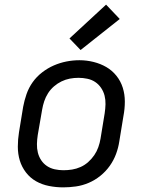

<svg xmlns="http://www.w3.org/2000/svg" viewBox="-20 -801 640 829"><path d="M253 8Q222 8 191.5 2Q161 -4 135.5 -18.5Q110 -33 92 -56.5Q74 -80 65.5 -108Q57 -136 57 -167.5Q57 -199 62 -230L80 -340Q85 -367 94.5 -394.5Q104 -422 121 -446Q138 -470 162 -488.5Q186 -507 212.5 -518.5Q239 -530 267 -535.5Q295 -541 323 -541Q354 -541 384 -533.5Q414 -526 439 -511.5Q464 -497 482.5 -474Q501 -451 510 -422.5Q519 -394 519 -362.5Q519 -331 513 -300L495 -190Q491 -163 481 -136Q471 -109 454 -85Q437 -61 413.5 -42Q390 -23 363 -11.5Q336 0 308 4Q280 8 253 8ZM254 -66Q273 -66 291.5 -69Q310 -72 328 -80Q346 -88 361 -101.5Q376 -115 387 -131Q398 -147 404.5 -165.5Q411 -184 414 -202L432 -312Q435 -332 435.5 -351Q436 -370 431.5 -388Q427 -406 416.5 -421.5Q406 -437 391 -447Q376 -457 357 -461Q338 -465 319 -465Q300 -465 281.5 -461.5Q263 -458 245.5 -449.5Q228 -441 213 -428Q198 -415 187.5 -398.5Q177 -382 171 -364Q165 -346 162 -328L143 -218Q140 -199 139.5 -179.5Q139 -160 143.5 -142Q148 -124 158 -109Q168 -94 183 -84Q198 -74 216.5 -70Q235 -66 254 -66ZM328 -585 280 -635 438 -781 497 -719Z"/></svg>

Font: Iosevka Curly Extended Oblique
Style: Regular
Weight: 400
Width: 7
Italic angle: -9°
Monospace: yes
Designer: Belleve Invis
Foundry: Belleve Invis
Version: Version 11.1.0; ttfautohint (v1.8.3)